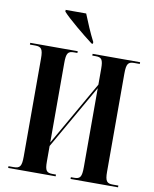

<svg xmlns="http://www.w3.org/2000/svg" viewBox="-99 -1005 867 1079"><g transform="rotate(10 334.5 -465.5)"><path d="M363 -770H371V-780C347 -826 322 -886 304 -931H187V-921C218 -886 310 -810 363 -770ZM23 0H294V-10H275C240 -10 231 -21 231 -73V-162L441 -529V-79C441 -22 432 -10 398 -10H379V0H650V-10H618C585 -10 574 -21 574 -75V-635C574 -692 584 -704 618 -704H650V-714H379V-704H398C432 -704 441 -693 441 -639V-549L231 -182V-635C231 -692 240 -704 275 -704H294V-714H23V-704H53C88 -704 98 -692 98 -638V-79C98 -22 88 -10 53 -10H23Z"/></g></svg>

Font: Noto Serif Display ExtraCondensed
Style: Bold
Weight: 700
Width: 2
Designer: Monotype Design Team
Foundry: Monotype Imaging Inc.
Version: Version 2.009